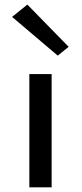

<svg xmlns="http://www.w3.org/2000/svg" viewBox="-20 -798 351 818"><path d="M105 0V-482.5H200V0ZM226 -561 31.5 -726 96.5 -778.5 272.5 -598.5Z"/></svg>

Font: Karla Medium
Style: Regular
Weight: 500
Designer: Jonathan Pinhorn
Version: Version 2.001